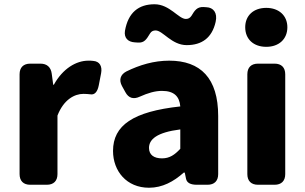

<svg xmlns="http://www.w3.org/2000/svg" viewBox="-20 -828 1431 902"><path d="M72 -479V-10C72 22 90 40 122 40H200C232 40 250 22 250 -10V-285C279 -360 330 -387 372 -387C384 -387 394 -386 404 -385C424 -381 438 -396 444 -427L455 -484C461 -516 449 -540 417 -542C411 -543 403 -543 395 -543C338 -543 275 -506 233 -430H230L223 -482C219 -512 201 -529 170 -529H122C90 -529 72 -511 72 -479Z M680 54C743 54 796 25 843 -17H848L854 12C858 31 875 40 905 40H955C987 40 1005 22 1005 -10V-283C1005 -461 922 -543 775 -543C703 -543 636 -523 573 -492C545 -477 538 -452 553 -424L569 -395C584 -367 607 -360 637 -374C675 -391 708 -401 741 -401C799 -401 823 -374 827 -328C605 -304 511 -239 511 -119C511 -24 575 54 680 54ZM567 -683C562 -650 581 -631 613 -629L628 -628C658 -626 668 -643 685 -671C691 -681 700 -685 711 -685C745 -685 786 -616 857 -616C928 -616 976 -650 993 -725C1003 -768 982 -793 950 -794L936 -795C906 -796 895 -780 879 -753C872 -743 864 -739 853 -739C819 -739 777 -808 706 -808C631 -808 582 -769 567 -683ZM680 -133C680 -173 716 -206 827 -220V-129C801 -101 777 -84 741 -84C704 -84 680 -100 680 -133Z M1142 -479V-10C1142 22 1160 40 1192 40H1270C1302 40 1320 22 1320 -10V-479C1320 -511 1302 -529 1270 -529H1192C1160 -529 1142 -511 1142 -479ZM1132 -700C1132 -644 1171 -608 1231 -608C1290 -608 1330 -644 1330 -700C1330 -755 1290 -791 1231 -791C1171 -791 1132 -755 1132 -700Z"/></svg>

Font: コーポレート・ロゴ（ラウンド）ver3 Bold
Style: Regular
Weight: 700
Designer: [KANA_main] LOGOTYPE.JP [Source Han Sans] Ryoko NISHIZUKA 西塚涼子 (kana, bopomofo & ideographs); Paul D. Hunt (Latin, Greek
Version: Version 12.001;FEAKit 1.0